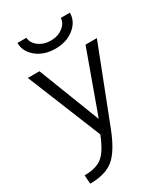

<svg xmlns="http://www.w3.org/2000/svg" viewBox="-231 -840 1025 1173"><g transform="rotate(-30 281.0 -253.5)"><path d="M92 -737H155Q157 -700 192 -673.5Q227 -647 277 -647Q327 -647 361.5 -673.5Q396 -700 398 -737H462Q462 -676 409.5 -633Q357 -590 277 -590Q197 -590 144.5 -633Q92 -676 92 -737ZM291 -89 447 -520H527L325 0Q273 134 214 182Q155 230 47 230L43 169Q124 169 168 134.5Q212 100 251 0L40 -520H122L289 -89Z"/></g></svg>

Font: M PLUS 1p
Style: Regular
Weight: 400
Version: Version 1.062